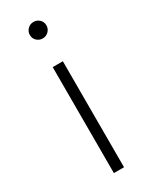

<svg xmlns="http://www.w3.org/2000/svg" viewBox="-192 -775 649 819"><g transform="rotate(-30 132.5 -365.0)"><path d="M108 -522V0H158V-522ZM104 -660.5C112 -652.8 121.7 -649 133 -649C144.3 -649 154 -653 162 -661C170 -669 174 -678.7 174 -690C174 -701.3 170 -710.8 162 -718.5C154 -726.2 144.3 -730 133 -730C121.7 -730 112 -726 104 -718C96 -710 92 -700.3 92 -689C92 -677.7 96 -668.2 104 -660.5Z"/></g></svg>

Font: Montserrat Custom ExtraLight
Style: Regular
Weight: 300
Designer: Julieta Ulanovsky
Foundry: Julieta Ulanovsky
Version: Version 7.200